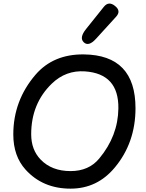

<svg xmlns="http://www.w3.org/2000/svg" viewBox="-20 -1050 838 1100"><path d="M638.7 -1016.1Q675.3 -987.3 645.5 -954.6L529.8 -827.6Q487.3 -780.8 459.5 -808.1Q433.1 -834 473.1 -883.8L574.7 -1010.7Q602.5 -1045.4 638.7 -1016.1ZM466.3 -641.1Q357.4 -648.4 277.3 -571.3Q158.7 -457 158.7 -280.8Q158.7 -191.9 212.9 -135.7Q276.4 -69.8 384.3 -69.8Q488.8 -69.8 548.3 -141.6Q656.2 -271 658.2 -428.7Q661.1 -627.9 466.3 -641.1ZM460.4 -738.3Q756.8 -734.9 756.3 -429.2Q755.9 -231.9 637.7 -90.3Q537.1 30.8 384.3 30.8Q225.1 30.8 126.5 -78.1Q56.2 -155.8 56.2 -279.8Q56.2 -473.6 183.6 -622.1Q285.6 -740.2 460.4 -738.3Z"/></svg>

Font: Comic Relief LRS
Style: Regular
Weight: 400
Designer: Jeff Davis
Foundry: Loudifier
Version: Version 1.0